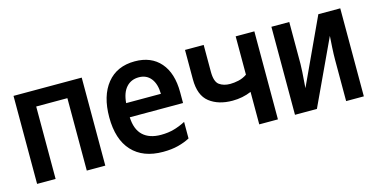

<svg xmlns="http://www.w3.org/2000/svg" viewBox="-61 -843 2243 1142"><g transform="rotate(-15 1060.0 -272.0)"><path d="M55 0V-542H475V0H361V-446H169V0Z M829 10Q706 10 639 -62.5Q572 -135 572 -271Q572 -403 633 -478.5Q694 -554 804 -554Q905 -554 961.5 -489Q1018 -424 1018 -306V-240H690Q693 -165 732.5 -128Q772 -91 843 -91Q889 -91 926 -102Q963 -113 995 -130V-28Q963 -11 922.5 -0.5Q882 10 829 10ZM691 -327H905Q904 -388 877 -422Q850 -456 803 -456Q755 -456 725.5 -423Q696 -390 691 -327Z M1423 0V-200Q1369 -177 1307 -177Q1220 -177 1165.5 -219.5Q1111 -262 1111 -361V-542H1226V-377Q1226 -315 1252.5 -296Q1279 -277 1319 -277Q1343 -277 1370.5 -283Q1398 -289 1423 -306V-542H1538V0Z M1643 0V-542H1753V-284Q1753 -263 1751 -234.5Q1749 -206 1747 -179Q1745 -152 1744 -137L1932 -542H2067V0H1958V-252Q1958 -287 1960.5 -330.5Q1963 -374 1965 -400L1778 0Z"/></g></svg>

Font: Noto Sans Mono Condensed SemiBold
Style: Regular
Weight: 600
Width: 3
Designer: Monotype Design Team
Foundry: Monotype Imaging Inc.
Version: Version 2.014